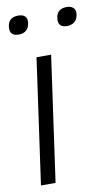

<svg xmlns="http://www.w3.org/2000/svg" viewBox="-84 -772 469 816"><g transform="rotate(-10 150.5 -364.0)"><path d="M44 -648Q2 -648 8 -689Q13 -728 55 -728Q74 -728 84 -718.5Q94 -709 91 -689Q88 -668 75.5 -658Q63 -648 44 -648ZM253 -648Q211 -648 217 -689Q222 -728 264 -728Q282 -728 292.5 -718.5Q303 -709 300 -689Q297 -668 284 -658Q271 -648 253 -648ZM101 -540H164L88 0H25Z"/></g></svg>

Font: Plata Sans Light
Style: Italic
Weight: 300
Italic angle: -8°
Designer: Pablo Impallari, Andres Torresi, & Cristiano Sobral
Foundry: Pablo Impallari, Andres Torresi, & Cristiano Sobral
Version: Version 1.00;December 28, 2019;FontCreator 12.0.0.2547 64-bi